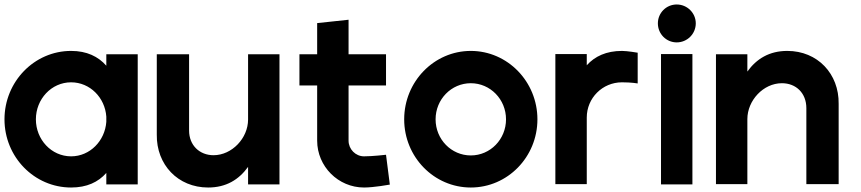

<svg xmlns="http://www.w3.org/2000/svg" viewBox="-25 -821 3839 856"><path d="M449 -301V-278C443 -193 376 -124 292 -124C204 -124 135 -199 135 -289C135 -379 204 -454 292 -454C376 -454 443 -386 449 -301ZM449 -50V1H589V-579H449V-528C413 -569 362 -594 292 -594C128 -594 -5 -457 -5 -289C-5 -121 128 15 292 15C362 15 413 -9 449 -50Z M927 -129C865 -129 818 -173 818 -239V-579H674V-221C672 -87 768 15 903 15C983 15 1040 -20 1081 -77V1H1221V-579H1081V-288C1081 -205 1009 -129 927 -129Z M1389 -194C1389 -79 1483 15 1598 15C1642 15 1713 2 1713 2L1696 -131C1696 -131 1636 -124 1598 -124C1560 -124 1529 -156 1529 -194V-440H1696V-579H1529V-733L1389 -718V-579H1310V-440H1389Z M2074 -594C1910 -594 1777 -457 1777 -289C1777 -121 1910 15 2074 15C2238 15 2371 -121 2371 -289C2371 -457 2238 -594 2074 -594ZM2074 -450C2161 -450 2231 -378 2231 -289C2231 -200 2161 -128 2074 -128C1987 -128 1917 -200 1917 -289C1917 -378 1987 -450 2074 -450Z M2591 -530V-580H2451V0H2591V-297C2591 -384 2661 -454 2748 -454C2791 -454 2818 -449 2818 -449V-586C2818 -586 2772 -594 2748 -594C2678 -594 2627 -570 2591 -530Z M3062 -580H2922V1H3062ZM2992 -801C2945 -801 2908 -763 2908 -717C2908 -670 2945 -632 2992 -632C3039 -632 3077 -670 3077 -717C3077 -763 3039 -801 2992 -801Z M3461 -450C3524 -450 3570 -406 3570 -339V0H3714V-358C3716 -492 3620 -594 3485 -594C3405 -594 3348 -559 3307 -502V-579H3167V0H3307V-290C3307 -373 3378 -450 3461 -450Z"/></svg>

Font: MintSans
Style: Bold
Weight: 700
Version: Version 2.0